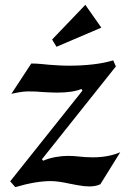

<svg xmlns="http://www.w3.org/2000/svg" viewBox="-20 -762 533 792"><path d="M260 -119Q283 -119 309 -116Q318 -115 331.5 -114Q345 -113 363 -113Q427 -113 476 -134L394 -2Q375 7 349 7Q327 7 301 2Q275 -3 269 -4Q219 -15 190 -15Q127 -15 43 10L22 -14L320 -388L316 -395Q280 -380 216 -380Q197 -380 161 -382Q131 -385 96 -385Q79 -385 56.5 -381Q34 -377 27 -375L109 -500Q129 -500 151 -498Q173 -496 181 -495Q231 -491 260 -491Q375 -491 447 -513L458 -488L153 -105L158 -99Q181 -109 208.5 -114Q236 -119 260 -119ZM332 -742 195 -599 213 -569 398 -648Z"/></svg>

Font: Amita
Style: Bold
Weight: 700
Designer: Eduardo Rodriguez Tunni, Modular Infotech, Brian J. Bonislawsky
Foundry: Eduardo Rodriguez Tunni, Modular Infotech, Brian J. Bonislawsky
Version: Version 1.003